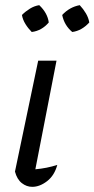

<svg xmlns="http://www.w3.org/2000/svg" viewBox="-20 -718 366 744"><path d="M202 -79Q191 -38 162.5 -16Q134 6 105 6Q83 6 64.5 -8.5Q46 -23 38 -53L128 -483H199L117 -62Q162 -66 202 -79ZM132 -698Q164 -668 169 -631Q142 -599 103 -594Q89 -608 78.5 -625Q68 -642 65 -660Q79 -674 96 -684.5Q113 -695 132 -698ZM289 -698Q303 -683 313 -666Q323 -649 326 -631Q297 -599 260 -594Q229 -620 221 -660Q250 -691 289 -698Z"/></svg>

Font: Piazzolla
Style: Italic
Weight: 400
Italic angle: -11.3°
Designer: Juan Pablo del Peral
Foundry: Huerta Tipografica
Version: Version 1.330